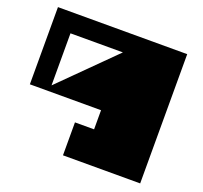

<svg xmlns="http://www.w3.org/2000/svg" viewBox="-126 -875 1075 1019"><g transform="rotate(20 412.0 -365.0)"><path d="M764 -730V0H328V-186H436V-294H34V-730ZM144 -328 440 -622H144Z"/></g></svg>

Font: El Pececito
Style: Regular
Weight: 400
Designer: deFharo
Foundry: deFharo
Version: El Pececito Version 1.000